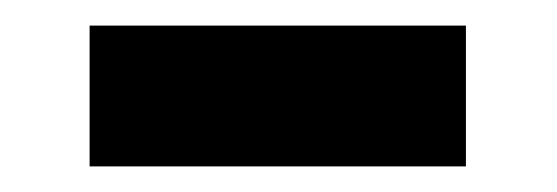

<svg xmlns="http://www.w3.org/2000/svg" viewBox="-20 -331 435 150"><path d="M344 -311H50V-201H344Z"/></svg>

Font: Exo 2 Extra Bold
Style: Regular
Weight: 800
Designer: Natanael Gama
Version: Version 1.001;PS 001.001;hotconv 1.0.88;makeotf.lib2.5.64775